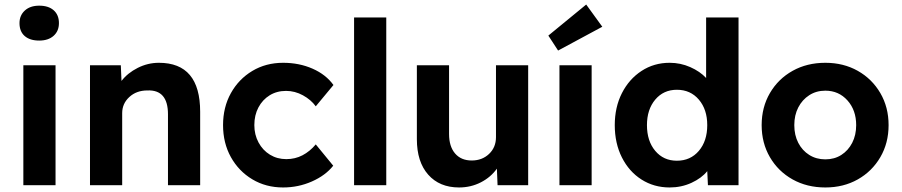

<svg xmlns="http://www.w3.org/2000/svg" viewBox="-20 -817 3977 847"><path d="M153 -638Q112 -638 89 -658Q66 -678 66 -715Q66 -749 89.5 -770.5Q113 -792 153 -792Q194 -792 217 -771.5Q240 -751 240 -715Q240 -680 216.5 -659Q193 -638 153 -638ZM83 0V-529H225V0Z M377 0V-529H513L516 -460Q543 -495 587.5 -517.5Q632 -540 681 -540Q863 -540 863 -324V0H721V-313Q721 -422 630 -418Q582 -418 550.5 -389Q519 -360 519 -318V0Z M1229 10Q1153 10 1093 -26Q1033 -62 998.5 -124Q964 -186 964 -265Q964 -344 998.5 -406Q1033 -468 1093 -504Q1153 -540 1229 -540Q1300 -540 1359 -514Q1418 -488 1451 -442L1373 -348Q1352 -377 1316.5 -396.5Q1281 -416 1242 -416Q1201 -416 1169.5 -396.5Q1138 -377 1120 -343Q1102 -309 1102 -265Q1102 -223 1120.5 -188.5Q1139 -154 1171 -134.5Q1203 -115 1243 -115Q1282 -115 1314.5 -132Q1347 -149 1373 -180L1450 -86Q1416 -43 1356 -16.5Q1296 10 1229 10Z M1542 0V-740H1684V0Z M2005 10Q1919 10 1869 -46.5Q1819 -103 1819 -203V-529H1961V-226Q1961 -171 1987.5 -140Q2014 -109 2061 -109Q2107 -109 2137.5 -138Q2168 -167 2168 -212V-529H2310V0H2175L2172 -73Q2145 -35 2101 -12.5Q2057 10 2005 10Z M2448 0V-529H2590V0ZM2442 -594 2399 -660 2566 -797 2637 -699Z M2934 10Q2865 10 2810 -25Q2755 -60 2723.5 -122.5Q2692 -185 2692 -265Q2692 -344 2723.5 -406Q2755 -468 2810 -504Q2865 -540 2934 -540Q2982 -540 3025 -521Q3068 -502 3095 -473V-740H3238V0H3103L3100 -62Q3075 -31 3030.5 -10.5Q2986 10 2934 10ZM2966 -108Q3026 -108 3063 -151.5Q3100 -195 3100 -265Q3100 -334 3063 -377.5Q3026 -421 2966 -421Q2907 -421 2870.5 -377.5Q2834 -334 2834 -265Q2834 -195 2870.5 -151.5Q2907 -108 2966 -108Z M3621 10Q3540 10 3476.5 -25.5Q3413 -61 3376.5 -123.5Q3340 -186 3340 -265Q3340 -344 3376.5 -406.5Q3413 -469 3476.5 -504.5Q3540 -540 3621 -540Q3701 -540 3764 -504.5Q3827 -469 3863.5 -406.5Q3900 -344 3900 -265Q3900 -186 3863.5 -123.5Q3827 -61 3764 -25.5Q3701 10 3621 10ZM3621 -114Q3661 -114 3691.5 -133.5Q3722 -153 3739.5 -187Q3757 -221 3757 -265Q3757 -331 3718.5 -374Q3680 -417 3621 -417Q3581 -417 3550 -397Q3519 -377 3501.5 -343Q3484 -309 3484 -265Q3484 -221 3501.5 -187Q3519 -153 3550 -133.5Q3581 -114 3621 -114Z"/></svg>

Font: Lexend Deca SemiBold
Style: Regular
Weight: 600
Designer: Bonnie Shaver-Troup, Thomas Jockin
Foundry: Lexend
Version: Version 1.008; ttfautohint (v1.8.4.7-5d5b)